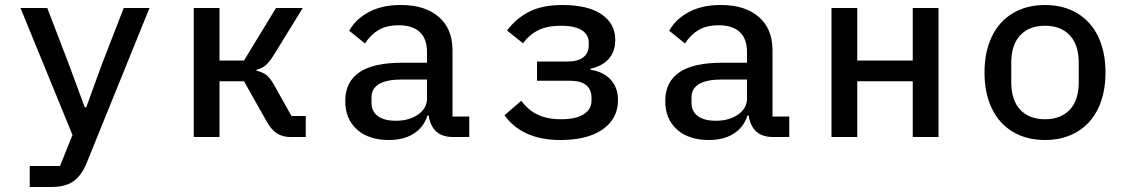

<svg xmlns="http://www.w3.org/2000/svg" viewBox="-20 -548 4520 768"><path d="M475 -516H578L327 103Q307 153 274.5 176.5Q242 200 184 200H99V116H220L270 -8L62 -516H169L252 -300L319 -119H325L391 -300Z M755 -516H858V-306H956L1084 -516H1191L1074 -326Q1057 -299 1042 -286.5Q1027 -274 1006 -269V-265Q1030 -260 1045.5 -248Q1061 -236 1077 -207L1146 -84H1203V0H1141Q1110 0 1087 -15Q1064 -30 1045 -65L956 -223H858V0H755Z M1695 -86H1690Q1675 -39 1635 -13.5Q1595 12 1535 12Q1455 12 1408 -30Q1361 -72 1361 -144Q1361 -297 1587 -297H1688V-340Q1688 -393 1659 -420Q1630 -447 1574 -447Q1527 -447 1494.5 -428Q1462 -409 1440 -374L1377 -425Q1401 -470 1454 -499Q1507 -528 1583 -528Q1680 -528 1735 -480.5Q1790 -433 1790 -347V-82H1857V0H1792Q1748 0 1724 -23Q1700 -46 1695 -86ZM1563 -65Q1617 -65 1652.5 -90Q1688 -115 1688 -153V-230H1588Q1466 -230 1466 -158V-137Q1466 -102 1491.5 -83.5Q1517 -65 1563 -65Z M1998 -87 2065 -145Q2092 -108 2130.5 -89.5Q2169 -71 2224 -71Q2284 -71 2315 -91Q2346 -111 2346 -145V-156Q2346 -190 2324.5 -207.5Q2303 -225 2261 -225H2128V-302H2250Q2292 -302 2313.5 -319Q2335 -336 2335 -368V-378Q2335 -409 2307.5 -427Q2280 -445 2223 -445Q2170 -445 2134 -427.5Q2098 -410 2072 -375L2008 -426Q2046 -476 2098.5 -502Q2151 -528 2230 -528Q2332 -528 2386.5 -490.5Q2441 -453 2441 -389Q2441 -342 2415.5 -313Q2390 -284 2342 -273V-269Q2394 -261 2423 -229Q2452 -197 2452 -148Q2452 -74 2391.5 -31Q2331 12 2222 12Q2144 12 2088 -13.5Q2032 -39 1998 -87Z M2975 -86H2970Q2955 -39 2915 -13.5Q2875 12 2815 12Q2735 12 2688 -30Q2641 -72 2641 -144Q2641 -297 2867 -297H2968V-340Q2968 -393 2939 -420Q2910 -447 2854 -447Q2807 -447 2774.5 -428Q2742 -409 2720 -374L2657 -425Q2681 -470 2734 -499Q2787 -528 2863 -528Q2960 -528 3015 -480.5Q3070 -433 3070 -347V-82H3137V0H3072Q3028 0 3004 -23Q2980 -46 2975 -86ZM2843 -65Q2897 -65 2932.5 -90Q2968 -115 2968 -153V-230H2868Q2746 -230 2746 -158V-137Q2746 -102 2771.5 -83.5Q2797 -65 2843 -65Z M3306 -516H3409V-306H3631V-516H3734V0H3631V-223H3409V0H3306Z M3918 -258Q3918 -340 3947 -401Q3976 -462 4031 -495Q4086 -528 4160 -528Q4234 -528 4289 -495Q4344 -462 4373 -401Q4402 -340 4402 -258Q4402 -176 4373 -115Q4344 -54 4289 -21Q4234 12 4160 12Q4086 12 4031 -21Q3976 -54 3947 -115Q3918 -176 3918 -258ZM4160 -71Q4223 -71 4259 -109Q4295 -147 4295 -220V-296Q4295 -369 4259 -407Q4223 -445 4160 -445Q4097 -445 4061 -407Q4025 -369 4025 -296V-220Q4025 -147 4061 -109Q4097 -71 4160 -71Z"/></svg>

Font: Writer Medium
Style: Regular
Weight: 500
Monospace: yes
Designer: Mike Abbink, Paul van der Laan, Pieter van Rosmalen
Foundry: Bold Monday
Version: Version 2.001 2020